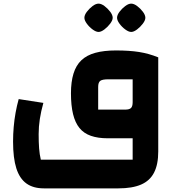

<svg xmlns="http://www.w3.org/2000/svg" viewBox="-20 -762 970 1058"><path d="M222 276Q163 276 125.5 249Q88 222 70 165.5Q52 109 52 18Q52 -22 55.5 -62.5Q59 -103 66 -141.5Q73 -180 83 -216L219 -195Q206 -149 199.5 -106.5Q193 -64 193 -23Q193 22 195.5 55.5Q198 89 205 118H711V0H852V73Q852 144 829 189Q806 234 757.5 255Q709 276 632 276ZM573 0Q520 0 481 -13.5Q442 -27 418 -56.5Q394 -86 382.5 -133.5Q371 -181 371 -248Q371 -311 385 -356.5Q399 -402 428.5 -430Q458 -458 505.5 -471Q553 -484 619 -484Q693 -484 746.5 -475.5Q800 -467 852 -446V0ZM521 -158H670Q693 -158 702 -167Q711 -176 711 -199V-325H577Q544 -325 532.5 -316.5Q521 -308 521 -283ZM523 -586Q509 -586 490.5 -599.5Q472 -613 458.5 -631.5Q445 -650 445 -664Q445 -679 458.5 -697Q472 -715 490 -728.5Q508 -742 523 -742Q538 -742 556 -728.5Q574 -715 587.5 -697Q601 -679 601 -664Q601 -650 587 -631.5Q573 -613 555 -599.5Q537 -586 523 -586ZM703 -586Q689 -586 670.5 -599.5Q652 -613 638.5 -631.5Q625 -650 625 -664Q625 -679 638.5 -697Q652 -715 670 -728.5Q688 -742 703 -742Q718 -742 736 -728.5Q754 -715 767.5 -697Q781 -679 781 -664Q781 -650 767 -631.5Q753 -613 735 -599.5Q717 -586 703 -586Z"/></svg>

Font: Changa ExtraLight
Style: Bold
Weight: 700
Version: Version 3.002; ttfautohint (v1.8.2)